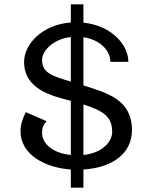

<svg xmlns="http://www.w3.org/2000/svg" viewBox="-20 -770 707 890"><path d="M308.3 -750V-665.8C175 -655.8 91.7 -565 91.7 -483.3C91.7 -355 221.7 -325 308.3 -302.5V-51.7C230 -59.2 175 -100 175 -154.2C175 -176.7 180 -190.8 195.8 -208.3L100 -250C88.3 -229.2 75 -195 75 -162.5C75 -50.8 191.7 7.5 308.3 15.8V100H366.7V15.8C498.3 7.5 591.7 -56.7 591.7 -166.7C591.7 -309.2 475.8 -339.2 366.7 -374.2V-597.5C445 -585.8 491.7 -535 491.7 -483.3H575C575 -563.3 495.8 -651.7 366.7 -665V-750ZM308.3 -391.7C226.7 -416.7 175 -430 175 -491.7C175 -533.3 225 -589.2 308.3 -598.3ZM366.7 -285.8C460 -255.8 500 -229.2 500 -158.3C500 -114.2 455.8 -60.8 366.7 -51.7Z"/></svg>

Font: BoonHome
Style: Book
Weight: 400
Designer: Sungsit Sawaiwan
Foundry: Sungsit Sawaiwan
Version: Version 0.2